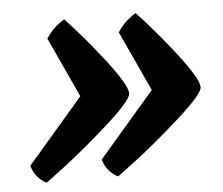

<svg xmlns="http://www.w3.org/2000/svg" viewBox="-42 -546 667 573"><g transform="rotate(-5 292.0 -259.5)"><path d="M76 -19Q68 -21 53.5 -34.5Q39 -48 31 -73L198 -267L115 -447Q132 -472 147.5 -484Q163 -496 170 -500Q199 -469 229 -433.5Q259 -398 285.5 -363.5Q312 -329 328 -302.5Q344 -276 344 -263Q344 -252 323 -228.5Q302 -205 268.5 -175Q235 -145 198 -114Q161 -83 128 -58Q95 -33 76 -19ZM290 -19Q282 -21 267.5 -34.5Q253 -48 245 -73L412 -267L329 -447Q346 -472 361.5 -484Q377 -496 384 -500Q413 -469 443 -433.5Q473 -398 499.5 -363.5Q526 -329 542 -302.5Q558 -276 558 -263Q558 -252 537 -228.5Q516 -205 482.5 -175Q449 -145 412 -114Q375 -83 342 -58Q309 -33 290 -19Z"/></g></svg>

Font: Texturina Black
Style: Italic
Weight: 900
Italic angle: -11°
Designer: Guillermo Torres Carreño
Foundry: Omnibus-Type
Version: Version 1.002; ttfautohint (v1.8.3)